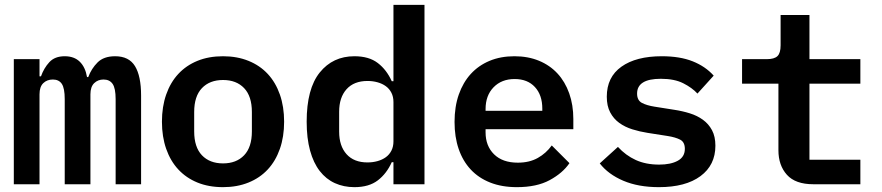

<svg xmlns="http://www.w3.org/2000/svg" viewBox="-20 -760 3640 792"><path d="M37 0V-516H143V-445H149Q161 -479 183.5 -503.5Q206 -528 247 -528Q286 -528 309 -505.5Q332 -483 339 -442H344Q357 -477 382.5 -502.5Q408 -528 455 -528Q512 -528 537 -487Q562 -446 562 -366V0H457V-351Q457 -396 444.5 -414Q432 -432 407 -432Q384 -432 368.5 -417Q353 -402 353 -371V0H247V-351Q247 -396 235 -414Q223 -432 198 -432Q174 -432 158.5 -417Q143 -402 143 -371V0Z M900 12Q841 12 794.5 -7Q748 -26 715.5 -61Q683 -96 665.5 -146Q648 -196 648 -258Q648 -320 665.5 -370Q683 -420 715.5 -455Q748 -490 794.5 -509Q841 -528 900 -528Q958 -528 1005 -509Q1052 -490 1084.5 -455Q1117 -420 1134.5 -370Q1152 -320 1152 -258Q1152 -196 1134.5 -146Q1117 -96 1084.5 -61Q1052 -26 1005 -7Q958 12 900 12ZM900 -86Q955 -86 987 -119.5Q1019 -153 1019 -218V-298Q1019 -363 987 -396.5Q955 -430 900 -430Q845 -430 813 -396.5Q781 -363 781 -298V-218Q781 -153 813 -119.5Q845 -86 900 -86Z M1603 -91H1596Q1575 -44 1538.5 -16Q1502 12 1442 12Q1398 12 1361.5 -4.5Q1325 -21 1299 -54.5Q1273 -88 1259 -139Q1245 -190 1245 -258Q1245 -394 1299 -461Q1353 -528 1442 -528Q1502 -528 1538.5 -500Q1575 -472 1596 -425H1603V-740H1731V0H1603ZM1496 -90Q1518 -90 1537.5 -95.5Q1557 -101 1571.5 -111.5Q1586 -122 1594.5 -138.5Q1603 -155 1603 -177V-339Q1603 -361 1594.5 -377.5Q1586 -394 1571.5 -404.5Q1557 -415 1537.5 -420.5Q1518 -426 1496 -426Q1440 -426 1409.5 -392Q1379 -358 1379 -299V-217Q1379 -158 1409.5 -124Q1440 -90 1496 -90Z M2112 12Q2050 12 2002 -7Q1954 -26 1921.5 -61Q1889 -96 1872 -145.5Q1855 -195 1855 -257Q1855 -320 1872.5 -370Q1890 -420 1922 -455Q1954 -490 1999.5 -509Q2045 -528 2102 -528Q2158 -528 2203 -509.5Q2248 -491 2279.5 -457Q2311 -423 2328 -375Q2345 -327 2345 -269V-227H1983V-214Q1983 -158 2018 -123.5Q2053 -89 2116 -89Q2164 -89 2198.5 -108.5Q2233 -128 2256 -160L2329 -87Q2301 -46 2247.5 -17Q2194 12 2112 12ZM2103 -434Q2049 -434 2016 -400Q1983 -366 1983 -310V-303H2217V-312Q2217 -368 2186.5 -401Q2156 -434 2103 -434Z M2698 12Q2613 12 2551 -14.5Q2489 -41 2454 -86L2529 -154Q2561 -119 2602.5 -100Q2644 -81 2699 -81Q2747 -81 2776 -97Q2805 -113 2805 -146Q2805 -174 2785.5 -184Q2766 -194 2734 -199L2651 -212Q2619 -217 2588.5 -226.5Q2558 -236 2534.5 -253Q2511 -270 2497 -296.5Q2483 -323 2483 -361Q2483 -442 2543.5 -485Q2604 -528 2710 -528Q2785 -528 2837.5 -507Q2890 -486 2924 -448L2857 -374Q2835 -398 2798.5 -416.5Q2762 -435 2706 -435Q2608 -435 2608 -374Q2608 -346 2628 -335.5Q2648 -325 2680 -320L2762 -307Q2795 -302 2825.5 -292.5Q2856 -283 2879.5 -266Q2903 -249 2917 -223Q2931 -197 2931 -159Q2931 -79 2869.5 -33.5Q2808 12 2698 12Z M3335 0Q3261 0 3226 -39Q3191 -78 3191 -140V-415H3041V-516H3143Q3174 -516 3187 -528.5Q3200 -541 3200 -573V-698H3319V-516H3529V-415H3319V-101H3529V0Z"/></svg>

Font: IBM Plex Mono SmBld
Style: Regular
Weight: 600
Monospace: yes
Designer: Mike Abbink, Paul van der Laan, Pieter van Rosmalen
Foundry: Bold Monday
Version: Version 2.3